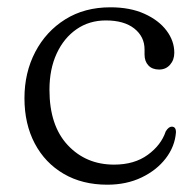

<svg xmlns="http://www.w3.org/2000/svg" viewBox="-20 -495 534 526"><path d="M457.5 -350.5Q457.5 -331 446 -317.8Q434.5 -304.5 416 -304.5Q397 -304.5 386.5 -315.8Q376 -327 376 -345.5V-359.5Q376 -394.5 348 -416.8Q320 -439 270 -439Q224.5 -439 189.8 -415Q155 -391 135.2 -348.2Q115.5 -305.5 115.5 -249Q115.5 -151 165.5 -97.5Q215.5 -44 292.5 -44Q348 -44 384.8 -70.8Q421.5 -97.5 434 -135Q442 -148 450.5 -148Q462.5 -148 462 -132Q459 -93.5 434 -61Q409 -28.5 367.8 -8.8Q326.5 11 274 11Q205.5 11 154.5 -18.8Q103.5 -48.5 75.2 -102Q47 -155.5 47 -226Q47 -296 76.5 -352.5Q106 -409 158.8 -442Q211.5 -475 282.5 -475Q336.5 -475 375.8 -457.2Q415 -439.5 436.2 -411.2Q457.5 -383 457.5 -350.5Z"/></svg>

Font: Fraunces 9pt S050 Light
Style: Regular
Weight: 300
Version: Version 1.000; ttfautohint (v1.8.3)